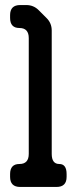

<svg xmlns="http://www.w3.org/2000/svg" viewBox="-20 -732 304 761"><path d="M60 9H204Q244 9 244 -31V-42Q244 -82 215 -82Q185 -82 185 -122V-611Q185 -640 165 -660L133 -692Q113 -712 84 -712H60Q20 -712 20 -672V-661Q20 -621 57 -621Q94 -621 94 -581V-122Q94 -82 57 -82Q20 -82 20 -42V-31Q20 9 60 9Z"/></svg>

Font: WDXL Lubrifont JP N
Style: Regular
Weight: 400
Designer: [WDXL Lubrifont] Copyright 2020-2022 (c) NightFurySL2001, Skr-ZERO; [ZCOOL QingKe HuangYou] Copyright 2018-2022 (c) The 
Version: Version 2.001;hotconv 1.1.1;makeotfexe 2.6.0